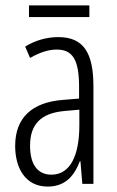

<svg xmlns="http://www.w3.org/2000/svg" viewBox="-20 -679 431 709"><path d="M310 -659H87V-616H310ZM195 -542C153 -542 110 -530 73 -507L91 -465C129 -487 162 -496 189 -496C248 -496 272 -459 272 -358V-315L211 -310C99 -301 36 -245 36 -140C36 -61 72 10 156 10C222 10 255 -31 275 -84H277L284 0H325V-360C325 -485 288 -542 195 -542ZM217 -269 273 -274V-216C273 -106 240 -34 170 -34C120 -34 91 -70 91 -141C91 -220 131 -261 217 -269Z"/></svg>

Font: Noto Sans Lao Looped ExtraCondensed Light
Style: Regular
Weight: 300
Width: 2
Designer: Mark Frömberg, Ben Mitchell
Foundry: The Fontpad Ltd
Version: Version 1.002